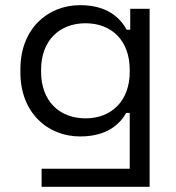

<svg xmlns="http://www.w3.org/2000/svg" viewBox="-20 -523 682 743"><path d="M141 200H559V-489H484V-408H470C444 -456 393 -503 290 -503C162 -503 59 -409 59 -256V-242C59 -89 162 5 290 5C393 5 444 -42 468 -86H482V130H141ZM139 -245V-253C139 -366 210 -433 311 -433C412 -433 482 -366 482 -253V-245C482 -132 411 -65 311 -65C210 -65 139 -132 139 -245Z"/></svg>

Font: Meta Space
Style: Regular
Weight: 400
Designer: Meta Pool / Florian Karsten
Foundry: Meta Pool / Florian Karsten
Version: Version 2.000;Glyphs 3.1.1 (3137)